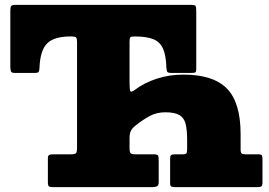

<svg xmlns="http://www.w3.org/2000/svg" viewBox="-20 -770 1108 790"><path d="M177 -20.5V-117.5Q177 -129.5 182 -132.2Q187 -135 198 -135H270Q288 -135 292.5 -139.5Q297 -144 297 -162.5V-597.5Q297 -612 293 -616Q289 -620 275 -620H270Q202 -620 173.5 -591Q145 -562 142.5 -490.5Q142 -479 139.2 -474.5Q136.5 -470 123.5 -470H39.5Q27 -470 24.8 -477.2Q22.5 -484.5 22.5 -495.5V-723.5Q22.5 -741 26 -745.5Q29.5 -750 46.5 -750H766.5Q781 -750 784.2 -745.8Q787.5 -741.5 787.5 -726.5V-485.5Q787.5 -474.5 783.8 -472.2Q780 -470 768.5 -470H684Q670 -470 667.5 -475.8Q665 -481.5 664.5 -493.5Q663 -543 650.5 -570.5Q638 -598 610.2 -609Q582.5 -620 535 -620H532Q519 -620 516 -616Q513 -612 513 -598.5V-431.5Q513 -403 516 -395.8Q519 -388.5 534.5 -400Q573 -429 624.2 -446Q675.5 -463 735 -463Q857.5 -463 913.8 -405.5Q970 -348 970 -218V-154.5Q970 -142.5 974.2 -138.8Q978.5 -135 989.5 -135H1042.5Q1055.5 -135 1057.8 -130Q1060 -125 1060 -112V-19Q1060 -7 1055.8 -3.5Q1051.5 0 1040 0H700Q690 0 685 -2.5Q680 -5 680 -16V-116Q680 -128 683.5 -131.5Q687 -135 698.5 -135H730.5Q743.5 -135 746.8 -139Q750 -143 750 -156.5V-193Q750 -234 744 -259.2Q738 -284.5 718.8 -296.2Q699.5 -308 660 -308Q624.5 -308 595.8 -292.5Q567 -277 536 -252Q525 -243.5 519 -232.5Q513 -221.5 513 -201V-163.5Q513 -144.5 517.2 -139.8Q521.5 -135 540 -135H612Q627 -135 630 -130.5Q633 -126 633 -110.5V-21Q633 -6 625.2 -3Q617.5 0 604 0H200Q185.5 0 181.2 -3.2Q177 -6.5 177 -20.5Z"/></svg>

Font: Besley* Fatface
Style: Regular
Weight: 900
Designer: Owen Earl
Foundry: indestructible type*
Version: Version 3.000; ttfautohint (v1.8.3)